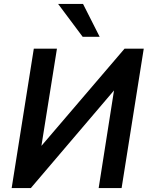

<svg xmlns="http://www.w3.org/2000/svg" viewBox="-20 -951 753 971"><path d="M39 0 151 -705H268L184 -179L161 -180L610 -705H707L595 0H479L562 -528L585 -527L136 0ZM398 -765 274 -931H400L484 -765Z"/></svg>

Font: Nunito Sans 10pt SemiCondensed
Style: Bold Italic
Weight: 700
Width: 4
Italic angle: -9°
Designer: Vernon Adams
Foundry: Vernon Adams
Version: Version 3.101;gftools[0.9.27]